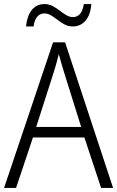

<svg xmlns="http://www.w3.org/2000/svg" viewBox="-20 -924 577 944"><path d="M477 0 395 -248H142L59 0H0L241 -716H300L536 0ZM297 -562Q291 -581 283 -608Q275 -635 269 -658Q263 -633 256 -608Q249 -583 242 -562L158 -300H379ZM108 -794Q113 -845 136 -874.5Q159 -904 199 -904Q221 -904 239.5 -894Q258 -884 274 -871.5Q290 -859 306 -849.5Q322 -840 339 -840Q359 -840 373 -855Q387 -870 392 -904H429Q425 -851 400.5 -822.5Q376 -794 338 -794Q316 -794 298 -803.5Q280 -813 263.5 -826Q247 -839 231 -848.5Q215 -858 198 -858Q178 -858 164 -843Q150 -828 145 -794Z"/></svg>

Font: Noto Sans Sinhala SemiCondensed Light
Style: Regular
Weight: 300
Width: 4
Designer: Jelle Bosma - Monotype Design Team
Foundry: Monotype Imaging Inc.
Version: Version 2.006; ttfautohint (v1.8.4.7-5d5b)